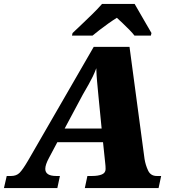

<svg xmlns="http://www.w3.org/2000/svg" viewBox="-64 -951 872 971"><path d="M-44 0 -30 -61H-8Q19 -61 35 -77Q51 -93 78 -139L410 -714H591L667 -147Q672 -116 685 -88.5Q698 -61 729 -61H751L738 0H365L378 -61H401Q433 -61 451.5 -69Q470 -77 470 -96Q470 -104 469.5 -111.5Q469 -119 468 -127L457 -232H226L184 -153Q165 -118 165 -97Q165 -61 221 -61H239L226 0ZM355 -473 263 -301H450L434 -464Q430 -508 427 -539Q424 -570 423 -606Q414 -582 405 -563.5Q396 -545 384.5 -524.5Q373 -504 355 -473ZM303 -784Q323 -803 349.5 -828Q376 -853 403.5 -880Q431 -907 452 -931H617Q628 -912 643.5 -885Q659 -858 675 -830.5Q691 -803 702 -784L699 -771H616Q608 -782 591.5 -799Q575 -816 557 -833Q539 -850 527 -861Q509 -850 485 -833Q461 -816 439 -799Q417 -782 404 -771H300Z"/></svg>

Font: Noto Serif Black
Style: Italic
Weight: 900
Italic angle: -12°
Designer: Monotype Design Team
Foundry: Monotype Imaging Inc.
Version: Version 2.013